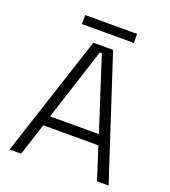

<svg xmlns="http://www.w3.org/2000/svg" viewBox="-148 -934 924 1042"><g transform="rotate(20 314.0 -413.0)"><path d="M308 -662 173 -244H455L320 -662ZM95 0H28L257 -700H371L600 0H533L473 -186H155ZM164 -774V-826H464V-774Z"/></g></svg>

Font: Space Grotesk Light
Style: Regular
Weight: 300
Designer: Florian Karsten
Foundry: Florian Karsten
Version: Version 2.000